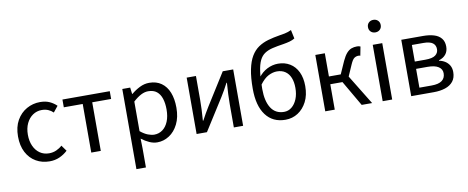

<svg xmlns="http://www.w3.org/2000/svg" viewBox="-75 -1078 3970 1630"><g transform="rotate(-10 1909.5 -262.5)"><path d="M275 12Q210 12 158 -18Q106 -48 76 -105Q46 -162 46 -242Q46 -324 78.5 -381Q111 -438 164.5 -468Q218 -498 280 -498Q328 -498 362.5 -482Q397 -466 422 -441L381 -390Q363 -408 338.5 -418.5Q314 -429 283 -429Q240 -429 205.5 -405.5Q171 -382 151 -340Q131 -298 131 -242Q131 -187 150 -145Q169 -103 203 -79.5Q237 -56 282 -56Q316 -56 345 -69Q374 -82 395 -102L431 -52Q400 -23 361 -5.5Q322 12 275 12Z M635 0V-419H472V-486H880V-419H717V0Z M988 205V-486H1056L1063 -430H1066Q1099 -458 1139 -478Q1179 -498 1221 -498Q1283 -498 1326 -467.5Q1369 -437 1391 -381.5Q1413 -326 1413 -250Q1413 -168 1383.5 -109Q1354 -50 1306 -19Q1258 12 1203 12Q1170 12 1136 -3Q1102 -18 1068 -44L1070 41V205ZM1189 -57Q1229 -57 1260.5 -80Q1292 -103 1310 -146.5Q1328 -190 1328 -250Q1328 -303 1315 -343.5Q1302 -384 1274 -406.5Q1246 -429 1200 -429Q1170 -429 1138 -412.5Q1106 -396 1070 -363V-108Q1104 -80 1134.5 -68.5Q1165 -57 1189 -57Z M1543 0V-486H1623V-284Q1623 -244 1621 -199Q1619 -154 1615 -102H1619Q1633 -129 1650.5 -159.5Q1668 -190 1682 -212L1854 -486H1944V0H1864V-202Q1864 -241 1866 -286.5Q1868 -332 1872 -384H1868Q1854 -357 1837 -326.5Q1820 -296 1805 -273L1632 0Z M2308 12Q2199 12 2139 -68Q2079 -148 2079 -295Q2079 -393 2093 -461Q2107 -529 2133 -572.5Q2159 -616 2196.5 -641.5Q2234 -667 2281 -680.5Q2328 -694 2384 -703Q2411 -707 2427.5 -710.5Q2444 -714 2457 -718.5Q2470 -723 2485 -730L2501 -655Q2482 -643 2457 -636Q2432 -629 2401 -624Q2347 -616 2306.5 -606.5Q2266 -597 2237.5 -578Q2209 -559 2192 -524Q2175 -489 2166.5 -429.5Q2158 -370 2158 -279Q2158 -174 2196 -115Q2234 -56 2308 -56Q2345 -56 2374 -79.5Q2403 -103 2420 -144.5Q2437 -186 2437 -241Q2437 -291 2422 -328Q2407 -365 2377.5 -385Q2348 -405 2306 -405Q2271 -405 2233 -386Q2195 -367 2157 -315L2154 -377Q2187 -422 2232.5 -445Q2278 -468 2327 -468Q2384 -468 2428.5 -441Q2473 -414 2497.5 -363Q2522 -312 2522 -241Q2522 -163 2493 -106.5Q2464 -50 2416 -19Q2368 12 2308 12Z M2652 0V-486H2734V-286H2836L2884 -394Q2904 -437 2923.5 -458.5Q2943 -480 2964.5 -488Q2986 -496 3013 -496Q3029 -496 3042 -490L3027 -413Q3023 -415 3019.5 -415.5Q3016 -416 3011 -416Q2992 -416 2975.5 -405Q2959 -394 2941 -352L2899 -256L3056 0H2966L2839 -219H2734V0Z M3147 0V-486H3229V0ZM3188 -586Q3164 -586 3148.5 -601Q3133 -616 3133 -640Q3133 -664 3148.5 -679Q3164 -694 3188 -694Q3212 -694 3227.5 -679Q3243 -664 3243 -640Q3243 -616 3227.5 -601Q3212 -586 3188 -586Z M3393 0V-486H3580Q3633 -486 3673.5 -474Q3714 -462 3736.5 -434.5Q3759 -407 3759 -363Q3759 -323 3737.5 -296.5Q3716 -270 3678 -259V-255Q3706 -250 3729 -235.5Q3752 -221 3766 -197.5Q3780 -174 3780 -140Q3780 -91 3755.5 -60Q3731 -29 3687.5 -14.5Q3644 0 3588 0ZM3474 -284H3566Q3626 -284 3652 -303.5Q3678 -323 3678 -355Q3678 -390 3653 -408.5Q3628 -427 3572 -427H3474ZM3474 -59H3579Q3640 -59 3669 -81Q3698 -103 3698 -144Q3698 -180 3666.5 -200.5Q3635 -221 3573 -221H3474Z"/></g></svg>

Font: Source Sans 3
Style: Regular
Weight: 400
Designer: Paul D. Hunt
Foundry: Adobe
Version: Version 3.046;hotconv 1.0.118;makeotfexe 2.5.65603